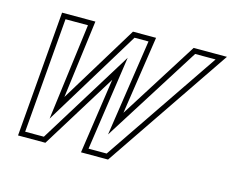

<svg xmlns="http://www.w3.org/2000/svg" viewBox="-73 -590 898 703"><g transform="rotate(15 375.5 -238.0)"><path d="M282 0H384.5L707.7 -476H581.5L394.6 -180L439 -476H351.5L170.8 -180L209 -476H82.7L43.3 0H147L323.8 -286ZM305.2 -20 357.6 -378.6 135.9 -20H65L101.1 -456H186.2L139 -89.4L362.7 -456H415.7L360.7 -88.9L592.5 -456H670L373.9 -20Z"/></g></svg>

Font: Din Kursivschrift
Style: BreitGhost
Weight: 400
Version: Version 1.089